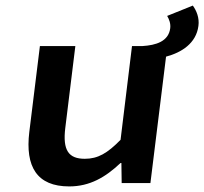

<svg xmlns="http://www.w3.org/2000/svg" viewBox="-20 -656 732 688"><path d="M579 -599C586 -587 592 -572 590 -555C584 -507 538 -494 491 -491H453L412 -155C365 -107 331 -87 284 -87C226 -87 204 -117 214 -198L250 -491H123L85 -183C70 -59 112 12 228 12C302 12 358 -21 412 -72H415L416 0H519L575 -453C631 -468 683 -501 691 -563C695 -592 684 -618 671 -636Z"/></svg>

Font: Falling Sky
Style: ExtObl
Weight: 400
Designer: Paul D. Hunt
Foundry: Adobe Systems Incorporated
Version: Version 1.02